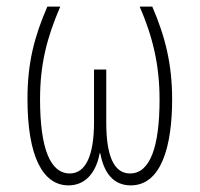

<svg xmlns="http://www.w3.org/2000/svg" viewBox="-20 -550 603 580"><path d="M187 10C236 10 270 -26 281 -87H283C294 -26 324 10 375 10C468 10 500 -110 500 -250C500 -356 479 -440 440 -530H402C441 -440 462 -355 462 -249C462 -108 434 -26 373 -26C323 -26 301 -81 301 -180V-340H264V-180C264 -81 239 -26 191 -26C132 -26 101 -101 101 -250C101 -357 122 -437 162 -530H123C84 -440 63 -361 63 -251C63 -78 109 10 187 10Z"/></svg>

Font: Noto Sans Mono SemiCondensed ExtraLight
Style: Regular
Weight: 200
Width: 4
Designer: Monotype Design Team
Foundry: Monotype Imaging Inc.
Version: Version 2.014